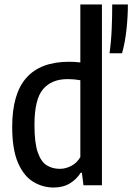

<svg xmlns="http://www.w3.org/2000/svg" viewBox="-20 -828 592 858"><path d="M220 10Q170.5 10 128.2 -15.8Q86 -41.5 60.2 -101Q34.5 -160.5 34.5 -261Q34.5 -409 98 -480.5Q161.5 -552 289 -552Q312.5 -552 339 -549V-808H435.5V0H353L346 -56H340.5Q323.5 -28 293 -9Q262.5 10 220 10ZM247 -73.5Q273.5 -73.5 298.8 -86.8Q324 -100 339 -126V-469.5Q311.5 -474.5 282 -474.5Q210.5 -474.5 172.2 -429.2Q134 -384 134 -270Q134 -189.5 148.8 -147.2Q163.5 -105 189 -89.2Q214.5 -73.5 247 -73.5ZM469.5 -590Q477 -644.5 479.2 -700Q481.5 -755.5 481.5 -808H551.5Q551.5 -753.5 545.2 -696Q539 -638.5 525.5 -590Z"/></svg>

Font: Encode Sans Cnd Md
Style: Regular
Weight: 500
Width: 3
Designer: Multiple Designers
Foundry: Impallari Type
Version: Version 3.002; ttfautohint (v1.8.3) -l 8 -r 50 -G 200 -x 14 